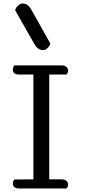

<svg xmlns="http://www.w3.org/2000/svg" viewBox="-20 -1072 494 1092"><path d="M62 -51 170 -52V-648H89Q53 -648 53 -677Q53 -684 55.5 -689.5Q58 -695 60 -698L62 -700H331Q348 -700 357.5 -691.5Q367 -683 367 -670Q367 -663 364.5 -657.5Q362 -652 360 -650L358 -648H260V-52H331Q348 -52 357.5 -43.5Q367 -35 367 -22Q367 -15 364.5 -9.5Q362 -4 360 -2L358 0H89Q53 0 53 -29Q53 -36 55.5 -41.5Q58 -47 60 -49ZM177 -819 66 -1014Q67 -1018 70 -1024.5Q73 -1031 84 -1041.5Q95 -1052 109 -1052Q138 -1052 157 -1019L266 -825Q265 -821 262.5 -814.5Q260 -808 249 -797.5Q238 -787 224 -787Q196 -787 177 -819Z"/></svg>

Font: Sofia
Style: Regular
Weight: 400
Designer: Paula Nazal and Daniel Hernndez
Foundry: Paula Nazal, Daniel Hernndez
Version: Version 1.001